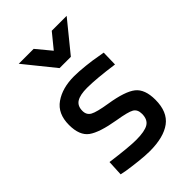

<svg xmlns="http://www.w3.org/2000/svg" viewBox="-223 -835 938 938"><g transform="rotate(-45 245.5 -366.5)"><path d="M422 -489 420 -409Q305 -425 243 -425Q195 -425 171 -410.5Q147 -396 147 -361Q147 -333 169.5 -320.5Q192 -308 261 -297Q362 -281 400 -250.5Q438 -220 438 -148Q438 -64 387.5 -26.5Q337 11 241 11Q211 11 166 6Q121 1 90 -4L60 -10L64 -91Q182 -75 233 -75Q292 -75 317.5 -90.5Q343 -106 343 -145Q343 -176 322 -188Q301 -200 233 -211Q132 -228 92 -257Q52 -286 52 -359Q52 -437 104.5 -473.5Q157 -510 237 -510Q270 -510 316 -505Q362 -500 392 -494ZM216 -588 90 -744H193L256 -668L318 -744H421L294 -588Z"/></g></svg>

Font: TitilliumText22L Lt
Style: Medium
Weight: 500
Designer: Campivisivi
Foundry: Campivisivi
Version: 1.000